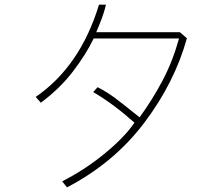

<svg xmlns="http://www.w3.org/2000/svg" viewBox="-20 -718 960 828"><path d="M786 -553Q733 -362 602.5 -189Q472 -16 269 90L248 64Q345 15 431 -55.5Q517 -126 560 -189Q469 -270 382 -321L401 -342Q442 -321 478.5 -293.5Q515 -266 582 -212Q638 -289 681.5 -371.5Q725 -454 752 -552H384Q350 -482 294 -409Q238 -336 156 -275L134 -300Q326 -432 407 -698H437Q428 -660 413 -623Q398 -586 395 -579H756Z"/></svg>

Font: LINE Seed Sans KR Thin
Style: Regular
Weight: 250
Designer: LINE BX Design & Sandoll Inc & Dalton Maag Ltd
Foundry: Sandoll Inc.
Version: Version 1.000